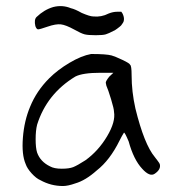

<svg xmlns="http://www.w3.org/2000/svg" viewBox="-20 -625 610 639"><path d="M283.2 -445.3Q334 -445.3 351.6 -440.4Q362.3 -437.5 387.2 -425.8Q412.1 -414.1 413.1 -409.2Q418 -406.2 418 -375Q418 -320.3 430.7 -263.7Q460 -144.5 495.1 -102.5Q498 -98.6 504.4 -90.3Q510.7 -82 511.7 -79.1Q516.6 -61.5 495.1 -46.9Q478.5 -35.2 453.1 -63.5Q424.8 -93.8 408.2 -154.3Q395.5 -184.6 392.6 -183.6Q385.7 -172.9 377.9 -157.2Q345.7 -91.8 301.8 -57.6Q264.6 -24.4 230.5 -14.6Q206.1 -5.9 189.5 -5.9Q149.4 -5.9 114.3 -25.4Q100.6 -31.2 85.4 -47.9Q70.3 -64.5 65.4 -79.1Q51.8 -110.4 56.2 -166.5Q60.5 -222.7 80.1 -269.5Q101.6 -322.3 143.6 -364.3Q171.9 -392.6 211.4 -416Q251 -439.5 283.2 -445.3ZM343.8 -370.1 357.4 -382.8H314.5Q254.9 -382.8 230.5 -370.1Q135.7 -312.5 103.5 -210Q98.6 -190.4 98.6 -161.6Q98.6 -132.8 103.5 -117.2Q114.3 -86.9 146.5 -71.3Q160.2 -63.5 185.5 -63.5Q210 -63.5 223.6 -68.8Q237.3 -74.2 264.6 -91.8Q307.6 -123 336.4 -171.4Q365.2 -219.7 359.4 -252.9Q359.4 -262.7 349.6 -294.9Q339.8 -327.1 334 -339.8L332 -349.6Q332 -355.5 343.8 -370.1ZM157.2 -601.6Q187.5 -609.4 215.8 -597.7Q229.5 -594.7 252 -582Q279.3 -570.3 290 -570.3Q317.4 -567.4 341.8 -580.1Q356.4 -585.9 370.1 -585.9H383.8L387.7 -580.1Q392.6 -570.3 392.6 -561.5Q392.6 -558.6 392.1 -556.6Q391.6 -554.7 391.1 -552.7Q390.6 -550.8 389.6 -549.8Q388.7 -548.8 386.7 -545.4Q384.8 -542 382.8 -540Q378.9 -536.1 369.6 -529.3Q360.4 -522.5 358.4 -522.5Q341.8 -513.7 332 -510.7Q322.3 -507.8 298.8 -507.8Q273.4 -507.8 261.7 -510.7Q250 -513.7 227.5 -526.4Q199.2 -542 182.6 -543.9Q166 -545.9 137.7 -536.1Q112.3 -527.3 106.9 -527.3Q101.6 -527.3 97.7 -538.1Q92.8 -559.6 101.6 -568.4Q127 -592.8 157.2 -601.6Z"/></svg>

Font: JasonHandwriting1
Style: Regular
Weight: 400
Version: Version 1.48.20